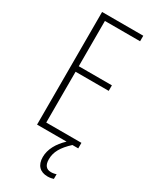

<svg xmlns="http://www.w3.org/2000/svg" viewBox="-235 -775 854 1054"><g transform="rotate(30 192.5 -248.0)"><path d="M228 132C228 86 250 47 301 0H338V-35H115V-357H325V-392H115V-679H338V-714H77V0H264C220 41 193 89 193 138C193 190 221 218 269 218C284 218 298 215 306 212V182C300 185 285 188 273 188C243 188 228 169 228 132Z"/></g></svg>

Font: Noto Sans Telugu ExtraCondensed ExtraLight
Style: Regular
Weight: 200
Width: 2
Designer: Jelle Bosma - Monotype Design Team
Foundry: Monotype Imaging Inc.
Version: Version 2.005